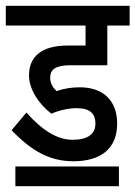

<svg xmlns="http://www.w3.org/2000/svg" viewBox="-30 -642 467 662"><path d="M234 -269C282 -269 299 -249 299 -216C299 -180 273 -160 220 -160C168 -160 116 -192 61 -254L10 -193C78 -122 141 -86 223 -86C318 -86 374 -130 374 -216C374 -292 329 -341 245 -341C217 -341 191 -337 165 -328C153 -339 143 -354 143 -374C143 -402 161 -417 212 -417H340V-554H417V-622H-10V-554H265V-485H204C112 -485 70 -446 70 -382C70 -336 101 -286 147 -250C175 -262 207 -269 234 -269ZM23 -68V0H380V-68Z"/></svg>

Font: Noto Sans Devanagari ExtraCondensed
Style: Regular
Weight: 400
Width: 2
Designer: Jelle Bosma - Monotype Design Team
Foundry: Monotype Imaging Inc.
Version: Version 2.004